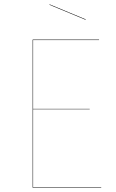

<svg xmlns="http://www.w3.org/2000/svg" viewBox="-20 -862 535 882"><path d="M435 -678H132V-362H392V-360H132V-2H445V0H130V-680H435ZM374 -773 373 -771 207 -840 208 -842Z"/></svg>

Font: FiraGO Two
Style: Regular
Weight: 100
Designer: bBox Type
Foundry: bBox Type GmbH
Version: Version 1.001